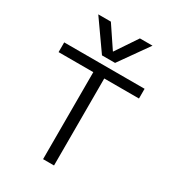

<svg xmlns="http://www.w3.org/2000/svg" viewBox="-233 -1128 1134 1255"><g transform="rotate(30 334.5 -500.0)"><path d="M132.3 -1000H227.4L336 -838.1H338L446.6 -1000H541.7L386 -780H287.3ZM293 0V-656.6H31V-730H637.7V-656.6H375.7V0Z"/></g></svg>

Font: M PLUS 1 Thin
Style: Regular
Weight: 100
Designer: Coji Morishita
Foundry: UNDERFOREST DESIGN
Version: Version 1.001